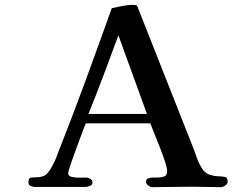

<svg xmlns="http://www.w3.org/2000/svg" viewBox="-20 -773 1040 797"><path d="M590 -300 472 -625H471Q441 -544 410.5 -462.5Q380 -381 347 -300ZM925 -20Q925 -10 915 -3Q905 4 896 4Q866 4 835.5 3Q805 2 775 2Q734 2 692.5 3Q651 4 610 4Q604 4 595 -3.5Q586 -11 586 -17Q586 -29 594.5 -32.5Q603 -36 614 -36Q625 -36 633 -36Q647 -36 660.5 -40Q674 -44 674 -63Q674 -74 665.5 -100.5Q657 -127 644.5 -159Q632 -191 620.5 -219Q609 -247 604 -261H336Q332 -252 324 -230Q316 -208 305.5 -180.5Q295 -153 285.5 -126Q276 -99 269.5 -79.5Q263 -60 263 -54Q263 -42 278.5 -38.5Q294 -35 312.5 -35.5Q331 -36 338 -36Q346 -36 355 -30.5Q364 -25 364 -16Q364 -6 353.5 -1.5Q343 3 335 3H125Q117 3 107.5 -1Q98 -5 98 -15Q98 -34 107.5 -35.5Q117 -37 130 -37Q161 -37 175 -52Q189 -67 201 -92Q207 -103 212 -115Q217 -127 221 -139Q280 -288 335 -438Q390 -588 444 -739Q464 -743 487.5 -748Q511 -753 530 -753Q533 -753 541 -752Q549 -751 550 -747L781 -162Q789 -142 796 -121Q803 -100 814 -81Q828 -56 847 -49Q866 -42 884 -41.5Q902 -41 913.5 -38.5Q925 -36 925 -20Z"/></svg>

Font: Kaisei Tokumin
Style: Bold
Weight: 700
Designer: Font-Kai, 金井和夫
Foundry: KAZUO KANAI
Version: Version 5.003